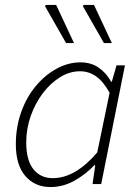

<svg xmlns="http://www.w3.org/2000/svg" viewBox="-20 -744 567 776"><path d="M184 12Q121 12 82.5 -32.5Q44 -77 44 -161Q44 -230 65.5 -290.5Q87 -351 124.5 -396Q162 -441 209 -466.5Q256 -492 305 -492Q348 -492 379 -470.5Q410 -449 429 -414H432L451 -480H485L389 0H354L365 -76H361Q325 -38 279.5 -13Q234 12 184 12ZM193 -24Q240 -24 285.5 -51Q331 -78 373 -128L423 -369Q397 -416 367.5 -436Q338 -456 304 -456Q261 -456 222 -431.5Q183 -407 152.5 -366.5Q122 -326 104 -274.5Q86 -223 86 -169Q86 -96 115 -60Q144 -24 193 -24ZM247 -570 162 -719 165 -724H207L279 -570ZM400 -570 315 -719 318 -724H360L432 -570Z"/></svg>

Font: Source Sans 3 ExtraLight Light
Style: Italic
Weight: 300
Italic angle: -11°
Version: Version 3.052;hotconv 1.1.0;makeotfexe 2.6.0